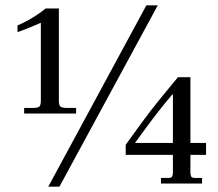

<svg xmlns="http://www.w3.org/2000/svg" viewBox="-20 -692 821 724"><path d="M71 -264V-285H104Q122 -285 128 -290Q134 -295 134 -312V-606Q113 -597 90 -587.5Q67 -578 46 -571V-596Q65 -604 85 -615Q105 -626 122.5 -638Q140 -650 152 -660H202V-312Q202 -295 208 -290Q214 -285 233 -285H267V-264ZM162 12 532 -672H575L204 12ZM587 0V-21H615Q626 -21 629 -26.5Q632 -32 632 -42V-108H454V-146Q484 -188 515.5 -231Q547 -274 581.5 -316.5Q616 -359 651 -401H698V-153H757V-108H698V-42Q698 -32 701 -26.5Q704 -21 715 -21H742V0ZM489 -153H632V-336H630Q605 -307 579.5 -274.5Q554 -242 531 -210.5Q508 -179 489 -153Z"/></svg>

Font: Frank Ruhl Libre
Style: Regular
Weight: 400
Designer: Yanek Iontef
Foundry: Fontef
Version: Version 6.004